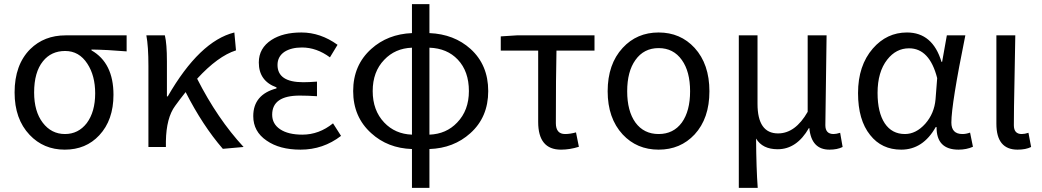

<svg xmlns="http://www.w3.org/2000/svg" viewBox="-20 -715 5067 934"><path d="M124 -59Q51 -136 51 -265Q51 -400 127 -476Q195 -543 299 -543H596V-465Q502 -473 425 -474V-470Q532 -409 532 -254Q532 -131 463 -57Q398 13 295 13Q192 13 124 -59ZM402 -116Q443 -171 443 -261Q443 -347 405 -405Q365 -467 297 -467Q229 -467 189 -417Q146 -364 146 -265Q146 -173 188 -118Q230 -63 296 -63Q361 -63 402 -116Z M1064 9Q966 -104 883 -267Q855 -232 832 -200Q789 -142 787 -28V0H702V-394Q702 -490 692 -543H782Q792 -502 792 -416V-246H796Q951 -515 1120 -557L1128 -470Q1040 -442 939 -332Q1038 -137 1165 0Z M1277 -31Q1212 -75 1212 -150Q1212 -255 1325 -285V-290Q1239 -321 1239 -411Q1239 -481 1301 -521Q1357 -557 1446 -557Q1539 -557 1622 -497L1585 -436Q1520 -484 1449 -484Q1397 -484 1364 -463Q1330 -440 1330 -399Q1330 -315 1455 -315Q1483 -315 1522 -318V-247Q1476 -250 1438 -250Q1304 -250 1304 -157Q1304 -112 1343 -86Q1382 -60 1451 -60Q1532 -60 1600 -115L1639 -54Q1552 13 1442 13Q1340 13 1277 -31Z M2069 -60Q2151 -63 2204 -119Q2261 -178 2261 -272Q2261 -368 2207 -425Q2155 -480 2069 -483ZM1984 -483Q1902 -480 1849 -424Q1793 -366 1793 -272Q1793 -178 1849 -119Q1902 -63 1984 -60ZM2069 -554Q2189 -549 2269 -477Q2355 -399 2355 -272Q2355 -145 2268 -67Q2187 6 2069 10V199H1984V10Q1866 6 1786 -67Q1698 -146 1698 -272Q1698 -398 1786 -477Q1866 -549 1984 -554V-695H2069Z M2598 -122V-469H2416V-538L2494 -543H2872V-469H2687Q2684 -346 2684 -116Q2684 -63 2729 -63Q2753 -63 2782 -71L2796 -1Q2752 13 2709 13Q2598 13 2598 -122Z M3009 -61Q2936 -140 2936 -271Q2936 -403 3009 -482Q3078 -557 3184 -557Q3290 -557 3359 -482Q3431 -403 3431 -271Q3431 -139 3359 -61Q3290 13 3184 13Q3078 13 3009 -61ZM3297 -119Q3337 -175 3337 -271Q3337 -367 3297 -423Q3256 -481 3184 -481Q3112 -481 3071 -423Q3031 -367 3031 -271Q3031 -175 3071 -119Q3112 -63 3184 -63Q3256 -63 3297 -119Z M3574 -543H3665V-210Q3665 -66 3765 -66Q3849 -66 3909 -171V-543H4001L3995 -106Q3995 -63 4035 -63Q4048 -63 4067 -69L4079 0Q4053 13 4015 13Q3927 13 3917 -92H3915Q3856 11 3763 11Q3689 11 3658 -41Q3659 105 3666 199H3574Z M4213 -58Q4154 -131 4154 -262Q4154 -396 4226 -479Q4294 -557 4392 -557Q4517 -557 4560 -414H4563L4586 -543H4676Q4608 -208 4608 -119Q4608 -63 4662 -63Q4680 -63 4699 -70L4713 -1Q4681 13 4643 13Q4535 13 4536 -97H4532Q4470 13 4364 13Q4269 13 4213 -58ZM4481 -113Q4525 -163 4531 -232L4539 -335Q4502 -480 4402 -480Q4339 -480 4296 -425Q4249 -365 4249 -263Q4249 -168 4284 -115Q4319 -63 4382 -63Q4436 -63 4481 -113Z M4827 -113V-543H4919L4915 -319Q4912 -182 4912 -106Q4912 -63 4950 -63Q4965 -63 4983 -69L4996 0Q4970 13 4930 13Q4827 13 4827 -113Z"/></svg>

Font: 思源黑体R
Style: Regular
Weight: 400
Designer: Ryoko NISHIZUKA  (kana & ideographs); Paul D. Hunt (Latin, Greek & Cyrillic); Wenlong ZHANG  (bopomofo); Sandoll Communi
Foundry: Adobe Systems Incorporated
Version: Version 1.00 June 24, 2014, initial release